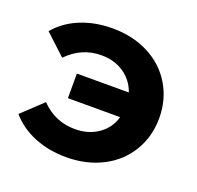

<svg xmlns="http://www.w3.org/2000/svg" viewBox="-97 -607 736 719"><g transform="rotate(20 271.0 -247.5)"><path d="M236 9Q166 9 108.5 -14.5Q51 -38 13 -82L95 -159Q151 -101 231 -101Q284 -101 323 -128Q362 -155 375 -201H167V-299H374Q359 -343 321 -369Q283 -395 231 -395Q152 -395 95 -336L13 -412Q51 -457 108.5 -480.5Q166 -504 236 -504Q316 -504 379.5 -471.5Q443 -439 478.5 -380Q514 -321 514 -247.5Q514 -174 478.5 -115Q443 -56 379.5 -23.5Q316 9 236 9Z"/></g></svg>

Font: Montserrat Ace
Style: Bold
Weight: 700
Designer: Julieta Ulanovsky
Foundry: Julieta Ulanovsky
Version: Version 1